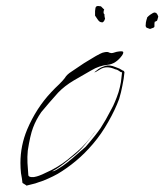

<svg xmlns="http://www.w3.org/2000/svg" viewBox="-20 -645 546 638"><path d="M367.2 -472.7Q377 -474.6 382.8 -474.6Q388.7 -474.6 389.6 -471.7Q389.6 -465.8 385.7 -460.9Q365.2 -432.6 337.9 -429.7Q309.6 -426.8 283.2 -411.1Q255.9 -395.5 225.6 -377.9Q194.3 -359.4 172.9 -336.9Q150.4 -311.5 143.6 -303.7Q136.7 -295.9 117.2 -272.5Q99.6 -247.1 89.8 -220.7Q80.1 -195.3 72.3 -144.5Q70.3 -124 71.3 -103.5Q72.3 -83 74.2 -62.5Q75.2 -57.6 84 -56.6Q92.8 -55.7 101.6 -58.6Q114.3 -61.5 151.4 -80.1Q187.5 -98.6 220.7 -127.9Q254.9 -155.3 276.4 -182.6Q296.9 -210 297.9 -210Q297.9 -210 275.4 -180.7Q252.9 -150.4 229.5 -130.9Q185.5 -94.7 168 -84Q150.4 -74.2 151.4 -73.2Q149.4 -75.2 157.2 -76.2Q164.1 -77.1 188.5 -93.8Q201.2 -102.5 219.7 -118.2Q238.3 -133.8 264.6 -157.2Q297.9 -195.3 314.5 -219.7Q331.1 -245.1 349.6 -281.2Q356.4 -293 362.3 -307.6Q368.2 -321.3 374 -338.9Q378.9 -355.5 381.8 -372.1Q383.8 -388.7 385.7 -405.3Q382.8 -403.3 376 -409.2Q369.1 -414.1 362.3 -415Q334 -427.7 313.5 -415Q293.9 -402.3 293.9 -405.3Q293.9 -405.3 297.9 -408.2Q300.8 -411.1 307.6 -416Q314.5 -420.9 329.1 -425.8Q343.8 -430.7 364.3 -421.9Q370.1 -419.9 377 -417Q382.8 -414.1 388.7 -410.2Q390.6 -409.2 390.6 -410.2Q390.6 -411.1 393.6 -405.3Q391.6 -382.8 386.7 -360.4Q382.8 -338.9 376 -316.4Q362.3 -279.3 339.8 -240.2Q317.4 -200.2 289.1 -167Q261.7 -134.8 232.4 -110.4Q203.1 -85.9 171.9 -67.4Q156.2 -58.6 140.6 -51.8Q124 -43.9 107.4 -39.1Q97.7 -35.2 87.9 -33.2Q78.1 -31.2 68.4 -28.3Q63.5 -31.2 69.3 -28.3Q70.3 -27.3 70.3 -27.3Q70.3 -27.3 54.7 -37.1Q53.7 -44.9 52.7 -52.7Q50.8 -61.5 49.8 -69.3Q47.9 -86.9 47.9 -103.5Q47.9 -161.1 70.3 -214.8Q100.6 -286.1 150.4 -338.9Q163.1 -352.5 176.8 -365.2Q190.4 -378.9 195.3 -385.7Q202.1 -397.5 217.8 -407.2Q232.4 -417 259.8 -435.5Q306.6 -464.8 320.3 -469.7Q334 -473.6 339.8 -471.7Q342.8 -469.7 348.6 -468.8Q353.5 -467.8 367.2 -472.7Q367.2 -472.7 354.5 -456.1Q340.8 -439.5 333 -428.7Q333 -428.7 367.2 -472.7ZM326.2 -612.3Q324.2 -610.4 324.2 -605.5Q324.2 -600.6 324.2 -601.6Q324.2 -600.6 325.2 -599.6Q326.2 -597.7 327.1 -597.7Q327.1 -596.7 327.1 -593.8Q327.1 -589.8 329.1 -583Q327.1 -576.2 324.2 -573.2Q321.3 -570.3 318.4 -570.3Q318.4 -570.3 317.4 -571.3Q310.5 -570.3 302.7 -583Q293.9 -594.7 295.9 -595.7Q295.9 -595.7 295.9 -599.6Q295.9 -603.5 295.9 -608.4Q296.9 -620.1 298.8 -622.1Q300.8 -625 304.7 -625Q305.7 -625 306.6 -625Q309.6 -625 315.4 -624Q320.3 -619.1 323.2 -616.2Q326.2 -614.3 326.2 -612.3ZM500 -575.2Q497.1 -574.2 496.1 -573.2Q494.1 -573.2 494.1 -572.3Q494.1 -573.2 493.2 -566.4Q493.2 -559.6 493.2 -556.6Q492.2 -553.7 489.3 -552.7Q485.4 -550.8 478.5 -548.8Q471.7 -550.8 467.8 -552.7Q464.8 -554.7 464.8 -556.6Q463.9 -557.6 463.9 -558.6Q463.9 -562.5 464.8 -570.3Q466.8 -582 468.8 -583Q464.8 -585 478.5 -595.7Q489.3 -603.5 494.1 -603.5Q495.1 -603.5 496.1 -602.5Q499 -603.5 501 -599.6Q503.9 -596.7 505.9 -589.8Q503.9 -583 502.9 -579.1Q502 -575.2 500 -575.2Z"/></svg>

Font: Margalida Font
Style: Regular
Weight: 400
Designer: Mateu Riera. mateurierasureda@hotmail.com
Version: Version 1.0